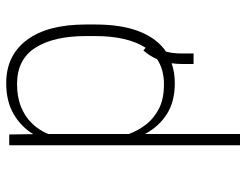

<svg xmlns="http://www.w3.org/2000/svg" viewBox="-108 -682 800 624"><g transform="rotate(90 292.0 -370.0)"><path d="M415.5 -750H452.1V0H417L416 -78.1Q392.1 -38.6 350.8 -14.4Q309.6 9.8 250 9.8Q160.2 9.8 109.9 -57.4Q59.6 -124.5 59.6 -249.5V-279.3Q59.6 -365.2 82.3 -422.9Q105 -480.5 147.5 -509.3Q153.8 -530.8 153.8 -560.1V-599.1H188V-561Q188 -544.4 185.5 -527.8Q215.3 -538.1 250.5 -538.1Q310.1 -538.1 350.8 -512.2Q391.6 -486.3 415.5 -440.9ZM252.9 -25.4Q295.9 -25.4 327.9 -38.6Q359.9 -51.8 381.6 -74.5Q403.3 -97.2 415.5 -126.5V-388.2Q405.8 -416.5 386.2 -442.6Q366.7 -468.8 334.7 -485.8Q302.7 -502.9 253.9 -502.9Q205.6 -502.9 172.4 -480.5Q161.1 -455.1 144 -436L135.3 -443.4Q97.2 -384.3 97.2 -279.3V-249.5Q97.2 -144 135.3 -84.7Q173.3 -25.4 252.9 -25.4Z"/></g></svg>

Font: Robert Sans ExtraLight
Style: Regular
Weight: 250
Designer: Christian Robertson (extended by Adam Twardoch)
Foundry: Google
Version: Version 12.135;April 2, 2019;FontCreator 11.5.0.2425 64-bit;